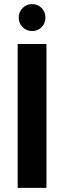

<svg xmlns="http://www.w3.org/2000/svg" viewBox="-20 -914 313 934"><path d="M66 0V-700H206V0ZM136 -763Q109 -763 90 -782Q71 -801 71 -828Q71 -856 90 -875Q109 -894 136 -894Q164 -894 182.5 -875Q201 -856 201 -828Q201 -801 182.5 -782Q164 -763 136 -763Z"/></svg>

Font: DM Sans 24pt ExtraBold
Style: Regular
Weight: 800
Designer: Colophon Foundry, Jonny Pinhorn
Foundry: Colophon Foundry
Version: Version 4.004;gftools[0.9.30]